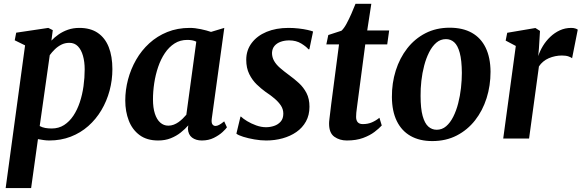

<svg xmlns="http://www.w3.org/2000/svg" viewBox="-20 -710 2981 984"><path d="M9 254 108.5 -477.5 55.5 -503.5 63 -542.5 227.5 -567 250.5 -555.5 243.5 -502Q259.5 -519 280.8 -533.8Q302 -548.5 328.5 -557.8Q355 -567 387 -567Q443.5 -567 481 -541.5Q518.5 -516 537.2 -468.8Q556 -421.5 556 -355.5Q556 -299 541.5 -245.2Q527 -191.5 499.5 -145.2Q472 -99 432.5 -64Q393 -29 342.5 -9.5Q292 10 232.5 10Q218.5 10 203.5 7.8Q188.5 5.5 174.5 3L139.5 254ZM183.5 -64Q196.5 -57 211.8 -54.2Q227 -51.5 245 -51.5Q281 -51.5 308.5 -69.2Q336 -87 356 -117Q376 -147 389 -186Q402 -225 408 -268.5Q414 -312 414 -354.5Q414 -393.5 405.2 -424.2Q396.5 -455 379.2 -472.8Q362 -490.5 335.5 -490.5Q313 -490.5 294.2 -481Q275.5 -471.5 260.8 -457Q246 -442.5 235 -427.5Z M1065.5 -103Q1062.5 -81.5 1068.5 -73Q1074.5 -64.5 1084.5 -64.5Q1092.5 -64.5 1102.8 -69.8Q1113 -75 1129 -88L1143 -57.5Q1138 -49.5 1120.5 -33.2Q1103 -17 1076 -3.5Q1049 10 1014.5 10Q984 10 964.2 -5Q944.5 -20 943 -51L945 -67.5Q928.5 -48.5 906.2 -30.8Q884 -13 855.2 -1.5Q826.5 10 790.5 10Q732.5 10 695.2 -17.8Q658 -45.5 640 -92Q622 -138.5 622 -195Q622 -249 636.2 -302.8Q650.5 -356.5 677.8 -404Q705 -451.5 745.2 -488.2Q785.5 -525 837.5 -546Q889.5 -567 952.5 -567Q979 -567 1009.5 -560.5Q1040 -554 1061.5 -546.5L1129.5 -567ZM986 -496.5Q976 -501.5 964.2 -503.5Q952.5 -505.5 940 -505.5Q903 -505.5 874.5 -487.2Q846 -469 825 -437.8Q804 -406.5 790.5 -366.8Q777 -327 770.5 -284.2Q764 -241.5 764 -200.5Q764 -157.5 773.8 -127.5Q783.5 -97.5 801.2 -81.8Q819 -66 842.5 -66Q857 -66 870.2 -71Q883.5 -76 895 -84.2Q906.5 -92.5 916.5 -102.2Q926.5 -112 935 -122Z M1565.5 -457.5H1560.5Q1550.5 -470.5 1524.2 -486.8Q1498 -503 1462 -503Q1438.5 -503 1418.8 -496Q1399 -489 1387 -475Q1375 -461 1374 -439Q1374 -417 1384.5 -398.2Q1395 -379.5 1414.8 -362.2Q1434.5 -345 1461 -325.5Q1488 -306 1511.8 -284.2Q1535.5 -262.5 1550.8 -233.2Q1566 -204 1566 -163Q1566 -120 1548 -87.5Q1530 -55 1499 -33.5Q1468 -12 1428.2 -1Q1388.5 10 1344 10Q1315.5 10 1283.8 4.5Q1252 -1 1226.5 -9Q1201 -17 1191.5 -25L1212.5 -112.5H1215Q1225.5 -102 1246.5 -89.2Q1267.5 -76.5 1293.2 -67.2Q1319 -58 1343.5 -58Q1364.5 -58 1384.8 -64.8Q1405 -71.5 1418.5 -86.8Q1432 -102 1432 -127.5Q1432 -150 1419.8 -168.8Q1407.5 -187.5 1387 -205Q1366.5 -222.5 1340.5 -239.5Q1319 -255 1296 -277Q1273 -299 1257.5 -330.2Q1242 -361.5 1242 -403.5Q1242 -452.5 1269.8 -489.5Q1297.5 -526.5 1346.2 -546.8Q1395 -567 1458.5 -567Q1485 -567 1511 -564Q1537 -561 1556.8 -556.5Q1576.5 -552 1584.5 -548.5Z M1812.5 -183.5Q1810.5 -167.5 1808.8 -155Q1807 -142.5 1806 -132Q1805 -121.5 1805 -111Q1805 -93 1813.5 -83.5Q1822 -74 1839.5 -74Q1865.5 -74 1886.2 -83Q1907 -92 1924.5 -106.5L1936.5 -67Q1923 -52 1899.5 -34Q1876 -16 1840.8 -3Q1805.5 10 1757.5 10Q1720.5 10 1693.5 -9.2Q1666.5 -28.5 1666.5 -76Q1666.5 -80 1666.8 -85.8Q1667 -91.5 1668.5 -102.2Q1670 -113 1672 -130.8Q1674 -148.5 1677.5 -176.5L1717.5 -482.5H1652.5L1662.5 -530.5L1730 -552.5Q1743 -564.5 1756 -588.5Q1769 -612.5 1781 -640Q1793 -667.5 1802 -690.5H1883L1862 -554H1974.5L1964.5 -482.5H1852Z M2284.5 -568Q2351.5 -568 2398 -542Q2444.5 -516 2469 -465.5Q2493.5 -415 2494 -342.5Q2494 -271 2473.8 -207Q2453.5 -143 2414.8 -93.5Q2376 -44 2320.8 -15.5Q2265.5 13 2195.5 13Q2130.5 13 2084.2 -13.2Q2038 -39.5 2013.5 -89.8Q1989 -140 1988.5 -212.5Q1988 -284 2008.2 -348.2Q2028.5 -412.5 2067 -462Q2105.5 -511.5 2160.5 -539.8Q2215.5 -568 2284.5 -568ZM2265.5 -509.5Q2237.5 -509.5 2216.2 -491.2Q2195 -473 2179.5 -442.5Q2164 -412 2154 -374Q2144 -336 2139.5 -295.8Q2135 -255.5 2135.5 -218.5Q2135.5 -154 2146 -116Q2156.5 -78 2175 -61.5Q2193.5 -45 2218 -45Q2245.5 -45 2266.5 -63Q2287.5 -81 2303 -111.8Q2318.5 -142.5 2328.2 -180.5Q2338 -218.5 2342.5 -259Q2347 -299.5 2347 -336.5Q2346.5 -401.5 2336.2 -439.2Q2326 -477 2308 -493.2Q2290 -509.5 2265.5 -509.5Z M2559 0 2623.5 -474.5 2571.5 -502 2579.5 -542 2724 -566.5 2747.5 -551.5 2742 -461.5 2738.5 -422.5Q2747 -449 2762.5 -474.5Q2778 -500 2800 -521Q2822 -542 2849 -554.5Q2876 -567 2907.5 -567Q2919 -567 2928 -564.2Q2937 -561.5 2941 -558L2912 -411.5Q2908 -415.5 2894.5 -420.5Q2881 -425.5 2859.5 -425.5Q2842.5 -425.5 2825.5 -422Q2808.5 -418.5 2792.8 -411.8Q2777 -405 2764 -394.2Q2751 -383.5 2742 -369.5L2691.5 0Z"/></svg>

Font: Merriweather 20pt
Style: Bold Italic
Weight: 700
Italic angle: -7.8°
Version: Version 2.101